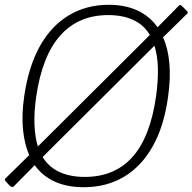

<svg xmlns="http://www.w3.org/2000/svg" viewBox="-33 -772 804 802"><path d="M748 -726Q750 -724 751 -721Q752 -718 749 -715L648 -616Q669 -570 674.5 -507.5Q680 -445 669 -367Q652 -244 604.5 -160Q557 -76 484 -33Q411 10 317 10Q247 10 195.5 -13.5Q144 -37 112 -82L27 4Q22 10 17.5 9Q13 8 8 4L-7 -12Q-11 -17 -12.5 -20Q-14 -23 -10 -27L89 -124Q69 -170 63 -231.5Q57 -293 68 -369Q86 -494 133.5 -579Q181 -664 254.5 -708Q328 -752 421 -752Q490 -752 541.5 -728Q593 -704 625 -658L713 -747Q716 -751 719 -751Q722 -751 726 -748L748 -726ZM118 -367Q109 -303 111 -251.5Q113 -200 125 -160L593 -626Q568 -668 524 -688.5Q480 -709 419 -709Q295 -709 219 -624Q143 -539 118 -367ZM619 -371Q628 -436 626.5 -488.5Q625 -541 612 -581L145 -116Q171 -74 215.5 -53.5Q260 -33 321 -33Q446 -33 520.5 -116.5Q595 -200 619 -371Z"/></svg>

Font: Libre Franklin Thin
Style: Italic
Weight: 100
Italic angle: -8°
Designer: Pablo Impallari, Rodrigo Fuenzalida, Nhung Nguyen
Foundry: Impallari Type
Version: Version 3.000